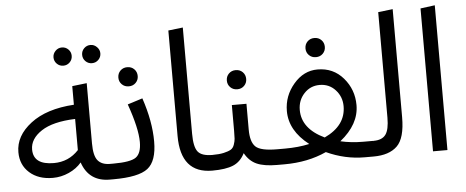

<svg xmlns="http://www.w3.org/2000/svg" viewBox="-50 -885 2444 1008"><g transform="rotate(-5 1171.5 -381.5)"><path d="M252 -665Q252 -684 266 -698.5Q280 -713 300 -713Q320 -713 334 -699Q348 -685 348 -665Q348 -645 334 -631Q320 -617 300 -617Q280 -617 266 -631Q252 -645 252 -665ZM451 -713Q470 -713 484.5 -698.5Q499 -684 499 -665Q499 -645 485 -631Q471 -617 451 -617Q431 -617 417 -631Q403 -645 403 -665Q403 -685 417 -699Q431 -713 451 -713ZM517 -82 530 -40 510 0H491Q381 0 346 -103Q320 -72 279 -53.5Q238 -35 194 -35Q118 -35 71.5 -76.5Q25 -118 25 -185Q25 -271 108.5 -335Q192 -399 337 -408V-506L414 -515V-197Q414 -132 435 -107Q456 -82 499 -82ZM206 -112Q284 -112 337 -169V-333Q219 -329 158.5 -289Q98 -249 98 -193Q98 -112 206 -112Z M582 -529Q582 -551 596.5 -565.5Q611 -580 633 -580Q655 -580 669.5 -565.5Q684 -551 684 -529Q684 -508 669.5 -493.5Q655 -479 633 -479Q611 -479 596.5 -493.5Q582 -508 582 -529ZM517 -82Q608 -82 636.5 -103Q665 -124 665 -183Q665 -255 619 -385L698 -410Q740 -286 740 -179Q740 -76 691.5 -38Q643 0 510 0L490 -41Z M865 -197V-753L942 -762V-202Q942 -133 962 -107.5Q982 -82 1038 -82L1051 -41L1031 0Q865 0 865 -197Z M1148 -464Q1148 -486 1162.5 -500.5Q1177 -515 1199 -515Q1221 -515 1235.5 -500.5Q1250 -486 1250 -464Q1250 -443 1235.5 -428.5Q1221 -414 1199 -414Q1177 -414 1162.5 -428.5Q1148 -443 1148 -464ZM1380 -82 1392 -41 1372 0Q1305 0 1266 -17Q1227 -34 1203 -77Q1181 -33 1141.5 -16.5Q1102 0 1031 0L1011 -41L1039 -82Q1075 -82 1099 -87.5Q1123 -93 1136 -100.5Q1149 -108 1155 -125.5Q1161 -143 1162 -156.5Q1163 -170 1163 -198V-334H1240V-198Q1240 -133 1266.5 -107.5Q1293 -82 1380 -82Z M1574 -596Q1574 -618 1588.5 -632.5Q1603 -647 1625 -647Q1647 -647 1661.5 -632.5Q1676 -618 1676 -596Q1676 -575 1661.5 -560.5Q1647 -546 1625 -546Q1603 -546 1588.5 -560.5Q1574 -575 1574 -596ZM1886 -82 1901 -41 1881 0H1834Q1731 0 1633 -45Q1535 0 1411 0H1372L1352 -41L1379 -82H1421Q1492 -82 1550 -95Q1448 -174 1448 -277Q1448 -357 1501 -419Q1554 -481 1627 -481Q1710 -481 1762.5 -420Q1815 -359 1815 -277Q1815 -176 1714 -95Q1770 -82 1834 -82ZM1516 -277Q1516 -178 1634 -122Q1747 -175 1747 -277Q1747 -327 1714 -363Q1681 -399 1631 -399Q1582 -399 1549 -363.5Q1516 -328 1516 -277Z M1881 0 1861 -41 1888 -82Q1933 -82 1952 -108Q1971 -134 1971 -197V-753L2048 -762V-193Q2048 -82 2005.5 -41Q1963 0 1881 0Z M2270 0H2194V-753L2270 -763Z"/></g></svg>

Font: FiraGO Book
Style: Regular
Weight: 350
Designer: bBox Type
Foundry: bBox Type GmbH
Version: Version 1.001;PS 001.001;hotconv 1.0.88;makeotf.lib2.5.64775